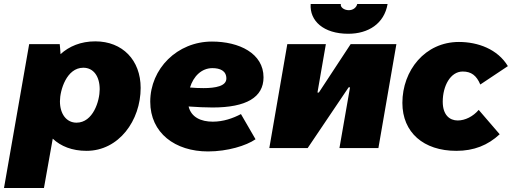

<svg xmlns="http://www.w3.org/2000/svg" viewBox="-50 -741 2563 961"><path d="M-30 200H170L214 -47C254 -9 311 14 383 14C545 14 654 -138 654 -301C654 -440 563 -534 427 -534C354 -534 296 -509 253 -470C252 -490 250 -510 249 -520H96ZM333 -127C283 -127 250 -170 250 -234C250 -289 283 -402 367 -402C418 -402 449 -359 449 -294C449 -236 416 -127 333 -127Z M991 17C1089 17 1183 -12 1229 -44L1156 -170C1116 -149 1068 -132 1015 -132C956 -132 907 -154 894 -208C938 -205 978 -203 1014 -203C1183 -203 1269 -254 1269 -354C1269 -474 1147 -533 1011 -533C837 -533 702 -397 702 -232C702 -75 827 17 991 17ZM901 -303C918 -359 959 -400 1013 -400C1051 -400 1083 -387 1083 -348C1083 -310 1029 -300 968 -300C946 -300 923 -301 901 -303Z M1298 0H1490L1695 -304H1702L1649 0H1844L1934 -520H1705L1546 -278H1539L1581 -520H1388ZM1693 -572C1793 -572 1873 -622 1890 -721H1738C1734 -703 1717 -690 1696 -690C1671 -690 1652 -706 1656 -721H1505C1499 -637 1569 -572 1693 -572Z M2234 14C2322 14 2392 -14 2451 -69L2346 -191C2318 -158 2278 -138 2241 -138C2200 -138 2166 -166 2166 -232C2166 -310 2204 -383 2266 -383C2309 -383 2335 -363 2354 -318L2492 -410C2441 -495 2342 -531 2247 -531C2077 -531 1964 -388 1964 -226C1964 -78 2070 14 2234 14Z"/></svg>

Font: Fixel Display Black
Style: Italic
Weight: 900
Italic angle: -10°
Designer: AlfaBravo + MacPaw
Foundry: Kyrylo Tkachov, Marchela Mozhyna, Serhii Makarenko, Maria Weinstein, Zakhar Kryvoshyya
Version: Version 1.210;Glyphs 3.2 (3217)